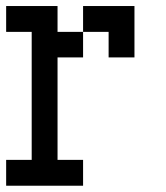

<svg xmlns="http://www.w3.org/2000/svg" viewBox="-20 -546 540 624"><path d="M0 -26.4H83V-442.4H0V-526.4H167V-442.4H250V-359.4H167V-26.4H250V57.6H0ZM250 -442.4V-526.4H417V-359.4H333V-442.4Z"/></svg>

Font: KH Dot kagurazaka 12
Style: Regular
Weight: 400
Designer: Original version for X68000 by Keitarou Hiraki (http://hp.vector.co.jp/authors/VA000874/) / TrueType conversion by Homem
Version: Version 1.00.20150527